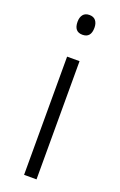

<svg xmlns="http://www.w3.org/2000/svg" viewBox="-144 -771 506 812"><g transform="rotate(20 109.0 -365.0)"><path d="M110 -730Q129 -730 138.5 -718Q148 -706 148 -686Q148 -641 110 -641Q72 -641 72 -686Q72 -706 81.5 -718Q91 -730 110 -730ZM137 -532V0H81V-532Z"/></g></svg>

Font: Noto Sans Lao UI SemCond Light
Style: Regular
Weight: 300
Width: 4
Designer: Monotype Design Team
Foundry: Monotype Imaging Inc.
Version: Version 2.000; ttfautohint (v1.8.4.7-5d5b)